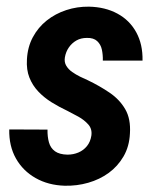

<svg xmlns="http://www.w3.org/2000/svg" viewBox="-20 -559 481 588"><path d="M259.8 -143.6Q262.7 -164.1 250.2 -178Q237.8 -191.9 219.7 -201.9Q201.7 -211.9 187 -219.2Q161.1 -231.4 137.9 -245.8Q114.7 -260.3 97.2 -278.8Q79.6 -297.4 70.1 -321.3Q60.5 -345.2 62.5 -377.4Q64.5 -415 80.6 -445.1Q96.7 -475.1 123 -496.1Q149.4 -517.1 182.9 -528.1Q216.3 -539.1 252.4 -538.6Q302.2 -537.6 339.6 -517.3Q377 -497.1 397.2 -460.2Q417.5 -423.3 416.5 -373.5H294.9Q295.4 -391.1 292 -407Q288.6 -422.9 277.6 -433.1Q266.6 -443.4 246.1 -442.9Q228 -442.9 214.1 -435.1Q200.2 -427.2 190.9 -413.8Q181.6 -400.4 178.7 -383.3Q176.3 -368.7 182.9 -357.7Q189.5 -346.7 200.9 -338.6Q212.4 -330.6 225.3 -324.2Q238.3 -317.9 248.5 -313.5Q285.2 -295.9 315.7 -275.1Q346.2 -254.4 363.5 -224.6Q380.9 -194.8 377.9 -149.9Q376 -110.4 358.4 -80.1Q340.8 -49.8 313 -29.5Q285.2 -9.3 250.2 0.7Q215.3 10.7 178.2 9.8Q127.9 8.3 89.1 -13.7Q50.3 -35.6 28.8 -73.7Q7.3 -111.8 8.3 -162.6L125.5 -162.1Q125 -140.6 129.9 -123Q134.8 -105.5 148.4 -95.7Q162.1 -85.9 186.5 -85.4Q204.6 -85.4 220.2 -92Q235.8 -98.6 246.3 -111.6Q256.8 -124.5 259.8 -143.6Z"/></svg>

Font: Roboto Condensed SemiBold
Style: Italic
Weight: 600
Italic angle: -12°
Designer: Christian Robertson
Foundry: Google
Version: Version 3.008; 2023